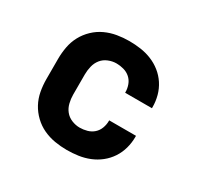

<svg xmlns="http://www.w3.org/2000/svg" viewBox="-121 -669 842 819"><g transform="rotate(30 300.0 -260.0)"><path d="M297 8Q267 8 237.5 3Q208 -2 181 -14.5Q154 -27 132 -48Q110 -69 96 -95Q82 -121 76.5 -150.5Q71 -180 71 -210V-310Q71 -340 76.5 -369.5Q82 -399 96 -425Q110 -451 132 -472Q154 -493 181 -505.5Q208 -518 237.5 -523Q267 -528 297 -528Q325 -528 353 -524Q381 -520 407 -509.5Q433 -499 455 -481.5Q477 -464 492.5 -440.5Q508 -417 515.5 -389.5Q523 -362 523 -334V-328H391V-331Q391 -349 384.5 -366.5Q378 -384 364.5 -396Q351 -408 333 -413Q315 -418 297 -418Q277 -418 257.5 -410Q238 -402 225.5 -386.5Q213 -371 208 -350.5Q203 -330 203 -310V-210Q203 -190 208 -169.5Q213 -149 225.5 -133.5Q238 -118 257.5 -110Q277 -102 297 -102Q315 -102 333 -107Q351 -112 364.5 -124Q378 -136 384.5 -153.5Q391 -171 391 -189V-192H523V-186Q523 -158 515.5 -130.5Q508 -103 492.5 -79.5Q477 -56 455 -38.5Q433 -21 407 -10.5Q381 0 353 4Q325 8 297 8Z"/></g></svg>

Font: Iosevka Extrabold Extended
Style: Regular
Weight: 800
Width: 7
Monospace: yes
Designer: Belleve Invis
Foundry: Belleve Invis
Version: Version 32.5.0; ttfautohint (v1.8.4)